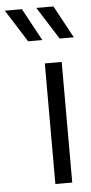

<svg xmlns="http://www.w3.org/2000/svg" viewBox="-149 -817 405 850"><g transform="rotate(-5 53.0 -392.0)"><path d="M62 -536H137V0H62ZM46 -784H122L200 -640H137ZM-94 -784H-18L60 -640H-3Z"/></g></svg>

Font: Trafiko Sans Variable
Style: Regular
Weight: 400
Designer: Gumpita Rahayu / Trafiko
Foundry: Tokotype / Trafiko
Version: Version 0.001;FEAKit 1.0